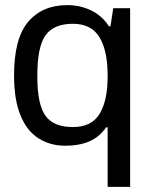

<svg xmlns="http://www.w3.org/2000/svg" viewBox="-20 -558 596 751"><path d="M401 173V-60H395Q369 -22 329.5 -5Q290 12 235 12Q176 12 130.5 -17Q85 -46 60 -107Q35 -168 35 -263Q35 -408 90.5 -473Q146 -538 243 -538Q294 -538 337 -517Q380 -496 406 -455H412L423 -526H489V173ZM265 -61Q338 -61 369.5 -112.5Q401 -164 401 -259V-263Q401 -360 369 -412.5Q337 -465 265 -465Q191 -465 158.5 -420.5Q126 -376 126 -263V-259Q126 -149 158 -105Q190 -61 265 -61Z"/></svg>

Font: Archivo VF Beta
Style: Regular
Weight: 400
Designer: Hector Gatti
Foundry: Omnibus-Type
Version: Version 1.002